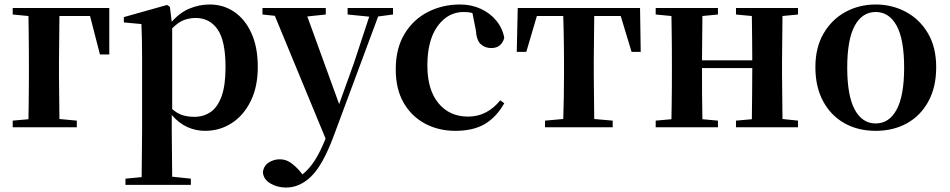

<svg xmlns="http://www.w3.org/2000/svg" viewBox="-20 -572 4268 863"><path d="M37.1 -506.8V-536.1H471.2V-327.1H429.2L384.8 -500H247.1L245.1 -293V-234.9L247.1 -37.1L325.2 -29.8V0H37.1V-29.8L107.9 -36.1Q108.4 -64.9 108.9 -100.6Q109.4 -136.2 109.6 -171.6Q109.9 -207 109.9 -234.9V-293Q109.9 -324.2 109.6 -361.1Q109.4 -397.9 108.9 -434.6Q108.4 -471.2 107.9 -500Z M901.9 16.1Q860.4 16.1 822.5 -0.7Q784.7 -17.6 752 -55.2V13.2L753.9 222.2L837.9 231V258.8H543.9V231L616.7 224.1L618.7 14.2V-309.1Q618.7 -358.4 617.9 -392.8Q617.2 -427.2 615.7 -463.9L536.6 -471.2V-495.1L731 -549.8L743.7 -541L752 -474.1Q787.1 -514.6 831.1 -533.2Q875 -551.8 922.9 -551.8Q983.9 -551.8 1032.7 -518.8Q1081.5 -485.8 1110.1 -422.9Q1138.7 -359.9 1138.7 -271Q1138.7 -182.1 1106.9 -117.7Q1075.2 -53.2 1021.5 -18.6Q967.8 16.1 901.9 16.1ZM753.9 -444.8V-82Q776.9 -61.5 800.8 -54.2Q824.7 -46.9 854 -46.9Q894.5 -46.9 926 -68.1Q957.5 -89.4 975.6 -138.2Q993.7 -187 993.7 -270Q993.7 -389.2 957.8 -440.2Q921.9 -491.2 859.9 -491.2Q833.5 -491.2 808.3 -482.4Q783.2 -473.6 753.9 -444.8Z M1542.5 -506.8V-536.1H1746.6V-506.8L1679.7 -498L1478.5 43Q1430.7 169.9 1379.2 220.5Q1327.6 271 1265.6 271Q1226.6 271 1195.1 252.4Q1163.6 233.9 1161.6 201.2Q1166 171.9 1188.7 158Q1211.4 144 1237.3 144Q1263.7 144 1284.7 158.2Q1305.7 172.4 1324.7 193.8L1339.4 211.9Q1370.1 188 1395.3 148.4Q1420.4 108.9 1443.4 50.8L1215.3 -501L1159.7 -506.8V-536.1H1444.3V-506.8L1361.3 -498L1504.4 -104L1571.3 -290L1639.6 -497.1Z M2026.9 16.1Q1951.7 16.1 1890.9 -16.1Q1830.1 -48.3 1794.4 -109.9Q1758.8 -171.4 1758.8 -259.8Q1758.8 -355 1798.6 -420.2Q1838.4 -485.4 1904.1 -518.6Q1969.7 -551.8 2047.9 -551.8Q2099.1 -551.8 2141.4 -532.2Q2183.6 -512.7 2211.2 -478.8Q2238.8 -444.8 2246.6 -401.9Q2233.9 -356 2188 -356Q2160.2 -356 2140.9 -373.5Q2121.6 -391.1 2118.7 -437L2103.5 -513.2Q2094.2 -516.1 2084.2 -517.1Q2074.2 -518.1 2064 -518.1Q1993.2 -518.1 1947 -454.6Q1900.9 -391.1 1900.9 -277.8Q1900.9 -168.5 1950.7 -108.2Q2000.5 -47.9 2084 -47.9Q2127.9 -47.9 2164.1 -66.9Q2200.2 -85.9 2228.5 -121.1L2246.6 -107.9Q2210.9 -44.9 2158.9 -14.4Q2106.9 16.1 2026.9 16.1Z M2510.7 0H2429.7V-29.8L2511.7 -37.1Q2513.2 -80.6 2514.2 -136.7Q2515.1 -192.9 2515.1 -234.9V-300.8Q2515.1 -329.1 2514.6 -364.5Q2514.2 -399.9 2513.4 -435.8Q2512.7 -471.7 2511.7 -500H2393.1L2345.7 -338.9H2302.7L2307.1 -536.1H2856.9L2859.9 -338.9H2818.8L2770 -500H2650.9L2648.9 -300.8V-234.9L2650.9 -37.1L2733.9 -29.8V0Z M3288.1 -506.8V-536.1H3566.9V-506.8L3497.1 -500L3495.1 -300.8V-234.9L3497.1 -37.1L3566.9 -29.8V0H3288.1V-29.8L3359.4 -36.1Q3359.9 -79.6 3360.6 -141.4Q3361.3 -203.1 3361.3 -266.1H3135.3Q3135.3 -203.1 3135.7 -141.4Q3136.2 -79.6 3137.2 -36.1L3207 -29.8V0H2927.2V-29.8L2998 -36.1Q2998.5 -64.9 2999 -100.6Q2999.5 -136.2 2999.8 -171.6Q3000 -207 3000 -234.9V-300.8Q3000 -329.1 2999.8 -364.5Q2999.5 -399.9 2999 -435.5Q2998.5 -471.2 2998 -500L2927.2 -506.8V-536.1H3207V-506.8L3137.2 -500L3135.3 -300.8H3361.3Q3361.3 -347.7 3360.6 -403.3Q3359.9 -459 3359.4 -500Z M3916 16.1Q3836.4 16.1 3775.4 -18.3Q3714.4 -52.7 3679.7 -116.9Q3645 -181.2 3645 -270Q3645 -358.9 3682.1 -422.1Q3719.2 -485.4 3780.8 -518.6Q3842.3 -551.8 3916 -551.8Q3989.7 -551.8 4051.8 -518.6Q4113.8 -485.4 4150.9 -422.4Q4188 -359.4 4188 -270Q4188 -180.2 4152.8 -116Q4117.7 -51.8 4056.4 -17.8Q3995.1 16.1 3916 16.1ZM3916 -17.1Q3976.6 -17.1 4010.3 -79.6Q4043.9 -142.1 4043.9 -268.1Q4043.9 -394.5 4010.3 -456.3Q3976.6 -518.1 3916 -518.1Q3855.5 -518.1 3821.8 -456.3Q3788.1 -394.5 3788.1 -268.1Q3788.1 -142.1 3821.8 -79.6Q3855.5 -17.1 3916 -17.1Z"/></svg>

Font: Source Han Serif TW
Style: Bold
Weight: 700
Designer: Ryoko NISHIZUKA Ë•øÂ°öÊ∂ºÂ≠ê (kana & ideographs); Frank Grie√ühammer (Latin, Greek & Cyrillic); Wenlong ZHANG Âº†ÊñáÈæô 
Foundry: Adobe
Version: Version 2.003;hotconv 1.1.1;makeotfexe 2.6.0